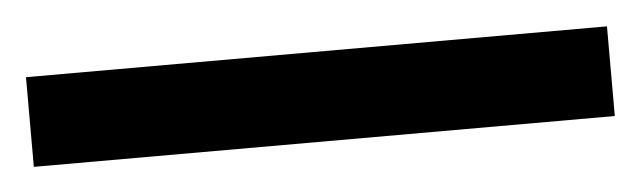

<svg xmlns="http://www.w3.org/2000/svg" viewBox="-27 -878 534 160"><g transform="rotate(-5 240.0 -797.5)"><path d="M483 -760V-835H-3V-760Z"/></g></svg>

Font: Noto Sans SemiCondensed Medium
Style: Regular
Weight: 500
Width: 4
Designer: Monotype Design Team
Foundry: Monotype Imaging Inc.
Version: Version 2.013